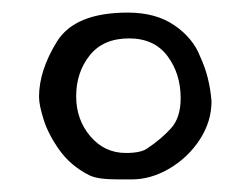

<svg xmlns="http://www.w3.org/2000/svg" viewBox="-20 -740 397 305"><path d="M42 -586Q42 -628 70.5 -674Q99 -720 183 -720Q228 -720 257.5 -699.5Q287 -679 298 -650Q313 -618 316 -579Q316 -547 297.5 -518.5Q279 -490 249.5 -472.5Q220 -455 189 -455Q185 -455 168.5 -455Q152 -455 140.5 -456.5Q129 -458 121 -462Q92 -477 74.5 -501.5Q57 -526 49.5 -549.5Q42 -573 42 -586ZM101 -587Q101 -550 123.5 -523.5Q146 -497 180 -497Q205 -497 215 -505Q236 -519 251.5 -536Q267 -553 267 -584Q267 -623 246 -651Q225 -679 185 -679Q144 -679 122.5 -652Q101 -625 101 -587Z"/></svg>

Font: Barrio
Style: Regular
Weight: 400
Designer: Pablo Cosgaya & Sergio Jimenez
Foundry: Pablo Cosgaya & Sergio Jimenez
Version: Version 1.005